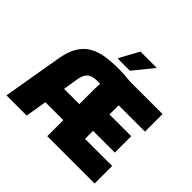

<svg xmlns="http://www.w3.org/2000/svg" viewBox="-211 -1177 1423 1423"><g transform="rotate(45 500.0 -466.0)"><path d="M28 0 108 -468Q123 -554 155.5 -605.5Q188 -657 236.5 -683.5Q285 -710 346.5 -719Q408 -728 480 -728Q536 -728 601 -720H944V-536H668V-440H896V-268H668V-184H952V0H456V-168H268L240 0ZM316 -460 296 -336H456V-488Q456 -522 459 -551Q444 -552 432 -552Q375 -552 349.5 -529.5Q324 -507 316 -460ZM418 -776V-780L501 -932H669V-928L546 -776Z"/></g></svg>

Font: Kufam Black
Style: Regular
Weight: 900
Designer: Wael Morcos, Artur Schmal
Foundry: Original Type
Version: Version 1.301; ttfautohint (v1.8.3)